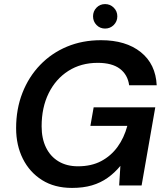

<svg xmlns="http://www.w3.org/2000/svg" viewBox="-20 -909 814 941"><path d="M333 12Q247 12 186 -26.5Q125 -65 92 -131Q59 -197 59 -281Q59 -375 90 -454Q121 -533 177 -591Q233 -649 308.5 -680.5Q384 -712 475 -712Q597 -712 670 -653.5Q743 -595 748 -491H613Q606 -543 567.5 -572Q529 -601 459 -601Q377 -601 315 -561.5Q253 -522 218.5 -452Q184 -382 184 -290Q184 -230 205.5 -186Q227 -142 267 -118Q307 -94 362 -94Q428 -94 476 -119.5Q524 -145 556 -189Q588 -233 604 -292H423L439 -383H741L674 0H564L570 -96Q542 -62 507.5 -37.5Q473 -13 430.5 -0.5Q388 12 333 12ZM495 -769Q470 -769 453 -786.5Q436 -804 436 -829Q436 -854 453 -871.5Q470 -889 495 -889Q520 -889 537.5 -871.5Q555 -854 555 -829Q555 -804 537.5 -786.5Q520 -769 495 -769Z"/></svg>

Font: DM Sans 24pt SemiBold
Style: Italic
Weight: 600
Italic angle: -10°
Designer: Colophon Foundry, Jonny Pinhorn
Foundry: Colophon Foundry
Version: Version 4.004;gftools[0.9.30]